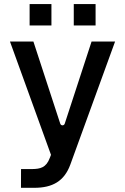

<svg xmlns="http://www.w3.org/2000/svg" viewBox="-20 -747 606 931"><path d="M123.6 -727.3V-623.6H229.4V-727.3ZM337.7 -727.3V-623.6H443.5V-727.3ZM146.3 163.7C234.4 163.7 291.5 131.7 321 51.1L538 -545.5H424L294 -147.7C290.5 -136.4 275.6 -136.4 272 -147.7L142 -545.5H28.4L227.3 3.9L221.6 18.5C203.8 67.1 174 72.1 135.7 72.8H82L81.7 163.7Z"/></svg>

Font: RA Harald Medium
Style: Regular
Weight: 500
Designer: Rasmus Andersson
Foundry: rsms
Version: Version 3.000;hotconv 1.0.109;makeotfexe 2.5.65596